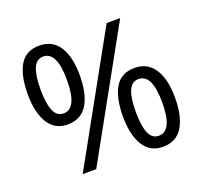

<svg xmlns="http://www.w3.org/2000/svg" viewBox="-126 -870 1083 1025"><g transform="rotate(-20 415.5 -357.0)"><path d="M195 -724Q269 -724 307 -665.5Q345 -607 345 -501Q345 -395 308.5 -335.5Q272 -276 195 -276Q124 -276 86.5 -335.5Q49 -395 49 -501Q49 -607 84 -665.5Q119 -724 195 -724ZM652 -714 256 0H179L575 -714ZM195 -662Q157 -662 139.5 -621.5Q122 -581 122 -501Q122 -421 139.5 -380Q157 -339 195 -339Q272 -339 272 -501Q272 -662 195 -662ZM632 -438Q705 -438 743.5 -379.5Q782 -321 782 -215Q782 -109 745.5 -49.5Q709 10 632 10Q561 10 523.5 -49.5Q486 -109 486 -215Q486 -321 521 -379.5Q556 -438 632 -438ZM632 -375Q594 -375 576.5 -335Q559 -295 559 -215Q559 -134 576.5 -93.5Q594 -53 632 -53Q709 -53 709 -215Q709 -375 632 -375Z"/></g></svg>

Font: Noto Sans Lydian
Style: Regular
Weight: 400
Designer: Monotype Design Team
Foundry: Monotype Imaging Inc.
Version: Version 2.002; ttfautohint (v1.8.4.7-5d5b)